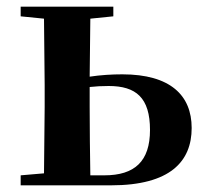

<svg xmlns="http://www.w3.org/2000/svg" viewBox="-20 -556 611 576"><path d="M42 0H313C491 0 555 -72 555 -172C555 -270 491 -333 347 -333C316 -333 282 -331 249 -326L251 -500L320 -507V-536H42V-507L112 -500L114 -301V-235L112 -36L42 -30ZM249 -295C267 -297 286 -298 306 -298C388 -298 430 -263 430 -166C430 -72 384 -30 293 -30H251C250 -87 249 -177 249 -235Z"/></svg>

Font: Noto Serif KR
Style: Bold
Weight: 700
Designer: Ryoko NISHIZUKA 西塚涼子 (kana & ideographs); Frank Grießhammer (Latin, Greek & Cyrillic); Wenlong ZHANG 张文龙 (bopomofo); San
Foundry: Adobe
Version: Version 2.001;hotconv 1.1.0;makeotfexe 2.6.0